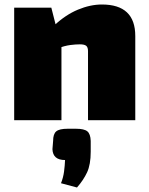

<svg xmlns="http://www.w3.org/2000/svg" viewBox="-20 -534 661 853"><path d="M318 38Q354 38 368 49.5Q382 61 383 92V140Q383 197 367 231.5Q351 266 322 299L251 280Q261 255 264.5 228.5Q268 202 269 177Q215 177 213 129L216 92Q216 61 230 49.5Q244 38 280 38ZM433 -514Q581 -514 581 -374V0H371V-307Q371 -324 363 -330.5Q355 -337 335 -337Q316 -337 292.5 -334Q269 -331 231 -318L221 -421Q271 -468 326 -491Q381 -514 433 -514ZM208 -500 234 -398 253 -386V0H43V-500Z"/></svg>

Font: Exo 2 Black
Style: Regular
Weight: 900
Designer: Natanael Gama
Foundry: Natanael Gama
Version: Version 2.010